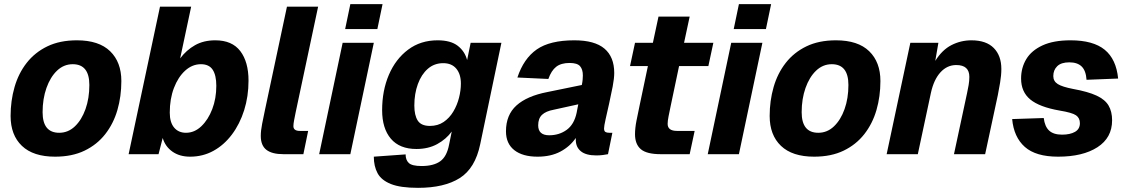

<svg xmlns="http://www.w3.org/2000/svg" viewBox="-20 -742 5435 924"><path d="M245 12Q140 12 85.5 -40Q31 -92 31 -184Q31 -257 50 -323Q69 -389 108.5 -439.5Q148 -490 208 -519Q268 -548 350 -548Q456 -548 510 -495.5Q564 -443 564 -352Q564 -278 545 -212.5Q526 -147 486.5 -96.5Q447 -46 387 -17Q327 12 245 12ZM265 -103Q308 -103 340.5 -134Q373 -165 391.5 -217Q410 -269 410 -333Q410 -433 330 -433Q287 -433 254.5 -402Q222 -371 203.5 -318.5Q185 -266 185 -202Q185 -103 265 -103Z M895 12Q844 12 809.5 -12.5Q775 -37 763 -78L743 0H599L750 -710H900L847 -461Q877 -501 918.5 -524.5Q960 -548 1016 -548Q1097 -548 1136.5 -496Q1176 -444 1176 -354Q1176 -278 1155 -211.5Q1134 -145 1096 -94.5Q1058 -44 1007 -16Q956 12 895 12ZM875 -103Q916 -103 949 -134.5Q982 -166 1001.5 -217Q1021 -268 1021 -329Q1021 -380 1003.5 -406.5Q986 -433 947 -433Q905 -433 871 -402Q837 -371 817 -318.5Q797 -266 797 -200Q797 -153 818 -128Q839 -103 875 -103Z M1344 0Q1289 0 1262 -21Q1235 -42 1235 -88Q1235 -113 1241.5 -146Q1248 -179 1255 -212L1361 -710H1511L1403 -202Q1399 -182 1395.5 -164Q1392 -146 1392 -135Q1392 -112 1423 -112H1463L1440 0Z M1516 0 1629 -536H1779L1666 0ZM1641 -602 1666 -722H1821L1796 -602Z M1992 162Q1907 162 1861 143.5Q1815 125 1797 91.5Q1779 58 1779 12L1932 1Q1932 28 1947.5 42.5Q1963 57 2009 57Q2066 57 2098 34.5Q2130 12 2141 -45L2154 -109Q2127 -72 2084 -48.5Q2041 -25 1984 -25Q1903 -25 1861 -74.5Q1819 -124 1819 -212Q1819 -306 1851.5 -382Q1884 -458 1944 -503Q2004 -548 2086 -548Q2149 -548 2183 -521.5Q2217 -495 2228 -453L2245 -536H2393L2291 -48Q2267 68 2192.5 115Q2118 162 1992 162ZM2049 -136Q2087 -136 2115 -155Q2143 -174 2161.5 -205Q2180 -236 2189 -271.5Q2198 -307 2198 -340Q2198 -385 2176 -411.5Q2154 -438 2113 -438Q2070 -438 2039 -411Q2008 -384 1991 -337.5Q1974 -291 1974 -234Q1974 -187 1990.5 -161.5Q2007 -136 2049 -136Z M2751 -69Q2751 -74 2751 -78Q2723 -37 2677 -12.5Q2631 12 2567 12Q2495 12 2455 -19.5Q2415 -51 2415 -110Q2415 -189 2465.5 -234.5Q2516 -280 2614 -299L2780 -333Q2783 -347 2784 -359Q2785 -371 2785 -379Q2785 -408 2771.5 -423.5Q2758 -439 2721 -439Q2680 -439 2656.5 -420.5Q2633 -402 2619 -362L2470 -369Q2500 -460 2563 -504Q2626 -548 2744 -548Q2842 -548 2889 -508Q2936 -468 2936 -391Q2936 -365 2928.5 -325.5Q2921 -286 2911.5 -244Q2902 -202 2894.5 -168.5Q2887 -135 2887 -124Q2887 -111 2893.5 -107Q2900 -103 2912 -103H2927L2906 0Q2898 2 2881.5 4Q2865 6 2850 6Q2800 6 2775.5 -14Q2751 -34 2751 -69ZM2570 -139Q2570 -91 2623 -91Q2671 -91 2707 -117Q2743 -143 2755 -199Q2756 -207 2758.5 -217.5Q2761 -228 2763 -240L2645 -214Q2607 -207 2588.5 -189.5Q2570 -172 2570 -139Z M3160 0Q3092 0 3064 -24Q3036 -48 3036 -96Q3036 -125 3043 -161Q3050 -197 3058 -234L3098 -424H3012L3036 -536H3122L3149 -662H3299L3272 -536H3413L3389 -424H3248L3207 -229Q3202 -205 3197.5 -182.5Q3193 -160 3193 -146Q3193 -112 3238 -112H3323L3299 0Z M3386 0 3499 -536H3649L3536 0ZM3511 -602 3536 -722H3691L3666 -602Z M3898 12Q3793 12 3738.5 -40Q3684 -92 3684 -184Q3684 -257 3703 -323Q3722 -389 3761.5 -439.5Q3801 -490 3861 -519Q3921 -548 4003 -548Q4109 -548 4163 -495.5Q4217 -443 4217 -352Q4217 -278 4198 -212.5Q4179 -147 4139.5 -96.5Q4100 -46 4040 -17Q3980 12 3898 12ZM3918 -103Q3961 -103 3993.5 -134Q4026 -165 4044.5 -217Q4063 -269 4063 -333Q4063 -433 3983 -433Q3940 -433 3907.5 -402Q3875 -371 3856.5 -318.5Q3838 -266 3838 -202Q3838 -103 3918 -103Z M4247 0 4361 -536H4496L4481 -449Q4514 -502 4559 -525Q4604 -548 4655 -548Q4726 -548 4762.5 -511Q4799 -474 4799 -410Q4799 -380 4793 -344.5Q4787 -309 4782 -284L4721 0H4571L4634 -294Q4638 -312 4641.5 -332.5Q4645 -353 4645 -372Q4645 -429 4582 -429Q4538 -429 4506 -394Q4474 -359 4460 -295L4397 0Z M5072 12Q4965 12 4912 -35Q4859 -82 4851 -169L5003 -174Q5008 -133 5029 -113.5Q5050 -94 5091 -94Q5130 -94 5153.5 -107.5Q5177 -121 5177 -149Q5177 -174 5158.5 -187Q5140 -200 5079 -210Q4982 -227 4938 -263.5Q4894 -300 4894 -364Q4894 -416 4919 -457.5Q4944 -499 4997 -523.5Q5050 -548 5132 -548Q5241 -548 5296.5 -502.5Q5352 -457 5361 -364L5209 -358Q5206 -402 5185.5 -422Q5165 -442 5126 -442Q5087 -442 5068 -423.5Q5049 -405 5049 -376Q5049 -351 5070.5 -337.5Q5092 -324 5144 -314Q5216 -301 5257 -282Q5298 -263 5315 -234Q5332 -205 5332 -163Q5332 -79 5261.5 -33.5Q5191 12 5072 12Z"/></svg>

Font: Geist
Style: Bold Italic
Weight: 700
Italic angle: -12°
Designer: Basement.studio, Andrés Briganti, Mateo Zaragoza
Foundry: Basement.studio, Vercel, Andrés Briganti, Guido Ferreyra, Mateo Zaragoza
Version: Version 1.500; ttfautohint (v1.8.4.7-5d5b)